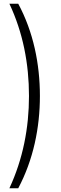

<svg xmlns="http://www.w3.org/2000/svg" viewBox="-20 -800 322 1020"><path d="M77 200C157 49 192 -121 192 -290C192 -461 157 -631 77 -780H30C102 -627 134 -461 134 -290C134 -121 102 45 30 200Z"/></svg>

Font: Jost Light
Style: Regular
Weight: 300
Version: Version 3.710